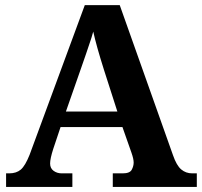

<svg xmlns="http://www.w3.org/2000/svg" viewBox="-20 -734 793 754"><path d="M388.2 -460Q358.4 -554.2 346.2 -609.9Q337.9 -580.6 335 -573.2L318.4 -523.9Q303.7 -482.4 297.9 -464.8L238.8 -295.9H440.9ZM222.2 -53.2H264.2V0H3.9V-53.2H16.1Q44.4 -53.2 61.8 -68.1Q79.1 -83 96.2 -126L313 -713.9H450.2L659.2 -125Q673.3 -84 691.7 -68.6Q710 -53.2 734.9 -53.2H752.9V0H422.9V-53.2H461.9Q489.7 -53.2 497.3 -67.4Q504.9 -81.5 504.9 -95.7Q504.9 -109.9 496.1 -134.8L460.9 -234.9H217.8L189 -148.9Q176.8 -110.8 176.8 -91.8Q176.8 -73.2 190.4 -63.2Q204.1 -53.2 222.2 -53.2Z"/></svg>

Font: DroidSerif-Bold
Style: Bold
Weight: 700
Foundry: Ascender Corporation
Version: Version 1.00 build 112